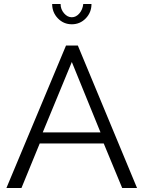

<svg xmlns="http://www.w3.org/2000/svg" viewBox="-20 -937 716 957"><path d="M309 -710H368L663 0H589L497 -222H178L87 0H12ZM481 -277 338 -628 193 -277ZM338 -851Q359 -851 375.5 -870Q392 -889 395 -917H436Q436 -875 407.5 -845.5Q379 -816 338 -816Q297 -816 268.5 -845.5Q240 -875 240 -917H282Q282 -891 299 -871Q316 -851 338 -851Z"/></svg>

Font: Raleway Thin
Style: Regular
Weight: 400
Version: Version 4.026